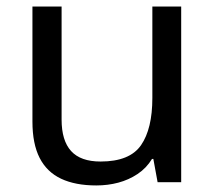

<svg xmlns="http://www.w3.org/2000/svg" viewBox="-20 -556 658 586"><path d="M533 -536V0H461L448 -71H444Q427 -43 400 -25Q373 -7 341 1.5Q309 10 274 10Q210 10 166.5 -10.5Q123 -31 101 -74Q79 -117 79 -185V-536H168V-191Q168 -127 197 -95Q226 -63 287 -63Q376 -63 410.5 -113Q445 -163 445 -257V-536Z"/></svg>

Font: Noto Sans Cham
Style: Regular
Weight: 400
Designer: Monotype Design Team
Foundry: Monotype Imaging Inc.
Version: Version 2.002